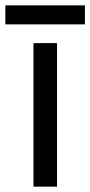

<svg xmlns="http://www.w3.org/2000/svg" viewBox="-40 -697 337 717"><path d="M173 0H85V-536H173ZM277 -677V-606H-20V-677Z"/></svg>

Font: Noto Sans Cherokee
Style: Regular
Weight: 400
Designer: Monotype Design Team
Foundry: Monotype Imaging Inc.
Version: Version 2.001